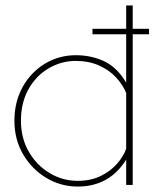

<svg xmlns="http://www.w3.org/2000/svg" viewBox="-20 -680 568 706"><path d="M468 -660V0H444V-93Q382 6 266 6Q203 6 150 -26Q97 -58 65 -112.5Q33 -167 33 -236Q33 -306 63.5 -360.5Q94 -415 145.5 -446Q197 -477 259 -477Q316 -477 363.5 -454.5Q411 -432 444 -376V-660ZM259 -456Q205 -456 158.5 -428.5Q112 -401 84.5 -351.5Q57 -302 57 -236Q57 -172 86 -122Q115 -72 162.5 -43.5Q210 -15 266 -15Q314 -15 350.5 -33Q387 -51 410.5 -78Q434 -105 444 -133V-338Q432 -368 406.5 -395.5Q381 -423 343.5 -439.5Q306 -456 259 -456ZM320 -574H528V-554H320Z"/></svg>

Font: Lil Grotesk Thin
Style: Regular
Weight: 100
Designer: Bastien Sozeau
Foundry: NBR — Bastien Sozeau
Version: Version 3.003; ttfautohint (v1.8.4.7-5d5b);gftools[0.9.33]